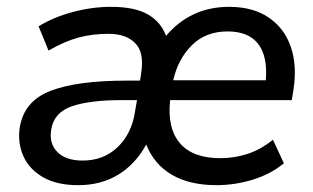

<svg xmlns="http://www.w3.org/2000/svg" viewBox="-20 -533 917 562"><path d="M209 9Q146 9 105.5 -14.5Q65 -38 48 -77Q31 -116 38 -161Q51 -238 129 -267.5Q207 -297 349 -297H390L393 -318Q403 -379 376 -406.5Q349 -434 298 -434Q250 -434 209.5 -423Q169 -412 122 -385L93 -456Q137 -483 193.5 -498Q250 -513 305 -513Q374 -513 412.5 -491Q451 -469 466 -428Q538 -513 651 -513Q720 -513 766 -482Q812 -451 831 -396.5Q850 -342 839 -270L834 -240H478Q469 -158 506.5 -114Q544 -70 625 -70Q666 -70 704.5 -82.5Q743 -95 779 -124L811 -55Q772 -23 719.5 -7Q667 9 614 9Q535 9 483 -21.5Q431 -52 408 -110Q377 -53 326.5 -22Q276 9 209 9ZM646 -441Q582 -441 541.5 -400.5Q501 -360 487 -298H758Q764 -367 736 -404Q708 -441 646 -441ZM222 -63Q283 -63 324 -102Q365 -141 375 -205L381 -240H337Q243 -240 190.5 -222Q138 -204 130 -154Q123 -114 147.5 -88.5Q172 -63 222 -63Z"/></svg>

Font: Winston Medium
Style: Italic
Weight: 500
Italic angle: -9°
Designer: Original fonts by Vernon Adams / Changes by Cristiano Sobral
Foundry: Original fonts by Vernon Adams / Changes by Cristiano Sobral
Version: Version 2.503;July 17, 2020;FontCreator 13.0.0.2655 64-bit